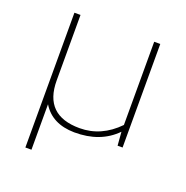

<svg xmlns="http://www.w3.org/2000/svg" viewBox="-116 -590 816 844"><g transform="rotate(20 292.0 -168.5)"><path d="M119.5 146.1V-66.6Q165 8.7 269.8 10.1Q391.5 11 464.2 -63.4L469.2 0H492.6V-484.4H464.2V-95.1Q386.5 -15.2 285.4 -15.2Q119.5 -15.2 119.5 -177.8V-484.4H91V146.1Z"/></g></svg>

Font: Arad-FD-VF Thin
Style: Regular
Weight: 100
Designer: Mohammad Darvishi
Version: Version 1.010;September 21, 2024;FontCreator 15.0.0.2992 64-